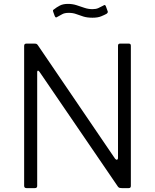

<svg xmlns="http://www.w3.org/2000/svg" viewBox="-20 -966 796 986"><path d="M642 -742Q652 -742 652 -731V-11Q652 -6 649.5 -3Q647 0 641 0H606Q600 0 595 -1Q590 -2 586 -7L183 -597Q178 -604 174.5 -603Q171 -602 171 -596V-11Q171 0 159 0H116Q104 0 104 -12V-730Q104 -742 115 -742H157Q164 -742 167.5 -740.5Q171 -739 175 -733L571 -151Q577 -144 581.5 -146Q586 -148 586 -154V-731Q586 -742 596 -742ZM527 -895Q516 -889 499 -882Q482 -875 455 -875Q428 -875 408.5 -881Q389 -887 372 -893.5Q355 -900 333 -900Q311 -900 298.5 -892.5Q286 -885 274 -879Q270 -876 267 -876.5Q264 -877 261 -884L253 -906Q252 -910 252 -912.5Q252 -915 256 -917Q271 -929 287.5 -937.5Q304 -946 329 -946Q352 -946 372.5 -939.5Q393 -933 413 -926Q433 -919 455 -919Q473 -919 485 -924.5Q497 -930 510 -937Q515 -941 518.5 -940Q522 -939 524 -933L533 -908Q536 -902 527 -895Z"/></svg>

Font: Libre Franklin Light
Style: Regular
Weight: 300
Designer: Pablo Impallari, Rodrigo Fuenzalida, Nhung Nguyen
Foundry: Impallari Type
Version: Version 3.000